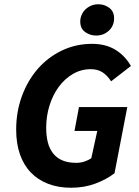

<svg xmlns="http://www.w3.org/2000/svg" viewBox="-20 -870 651 902"><path d="M56 -261Q56 -345 83 -418.5Q110 -492 157.5 -546.5Q205 -601 270.5 -632.5Q336 -664 413 -664Q476 -664 521.5 -636.5Q567 -609 595 -560L502 -488Q483 -517 460.5 -531Q438 -545 406 -545Q361 -545 322.5 -522.5Q284 -500 256 -462Q228 -424 212.5 -374Q197 -324 197 -270Q197 -232 204.5 -202Q212 -172 229 -150Q246 -128 273 -116.5Q300 -105 338 -105Q358 -105 376.5 -111Q395 -117 409 -127L437 -255H330L351 -367H578L518 -56Q480 -27 428 -7.5Q376 12 314 12Q254 12 206 -6.5Q158 -25 124.5 -60Q91 -95 73.5 -145.5Q56 -196 56 -261ZM431 -703Q403 -703 380 -719.5Q357 -736 357 -769Q357 -785 363.5 -800Q370 -815 381.5 -826Q393 -837 408.5 -843.5Q424 -850 442 -850Q471 -850 493.5 -833Q516 -816 516 -784Q516 -749 491.5 -726Q467 -703 431 -703Z"/></svg>

Font: mr_Source Sans Pro
Style: Bold Italic
Weight: 700
Italic angle: -11°
Designer: Paul D. Hunt
Foundry: Adobe Systems Incorporated
Version: Version 1.036;July 10, 2024;FontCreator 11.5.0.2430 64-bit